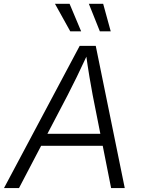

<svg xmlns="http://www.w3.org/2000/svg" viewBox="-38 -962 731 982"><path d="M-17.6 0 369.6 -727.5H451.7L600.1 0H530.3L436 -475.6Q429.2 -511.7 419.9 -566.4Q410.6 -621.1 400.4 -695.8H415Q381.8 -624 355.2 -569.6Q328.6 -515.1 308.1 -475.6L59.1 0ZM142.1 -216.3 152.3 -277.8H522L511.7 -216.3ZM472.7 -801.8 416.5 -942.4H489.7L528.3 -801.8ZM321.3 -801.8 243.2 -942.4H317.9L377 -801.8Z"/></svg>

Font: Inter Light
Style: Italic
Weight: 300
Italic angle: -9.3988°
Designer: Rasmus Andersson
Foundry: rsms
Version: Version 4.001;git-66647c0bb